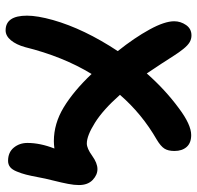

<svg xmlns="http://www.w3.org/2000/svg" viewBox="-29 -506 706 688"><g transform="rotate(90 324.0 -162.0)"><path d="M88.9 170.9Q36.1 170.9 36.1 94.2Q36.1 57.1 51.8 1Q83.5 -110.4 163.1 -231Q115.2 -291 85.7 -345Q56.2 -398.9 56.2 -433.1Q56.2 -456.1 69.6 -475.6Q83 -495.1 106.9 -495.1Q120.1 -495.1 131.3 -488.5Q142.6 -481.9 155.3 -466.1Q168 -450.2 178.2 -434.1Q188.5 -418 207.8 -388.2Q227.1 -358.4 243.2 -335Q301.8 -401.4 368.2 -450.2Q426.8 -494.1 463.9 -494.1Q492.2 -494.1 506.6 -477.8Q521 -461.4 521 -434.1Q521 -411.6 512.5 -398.2Q503.9 -384.8 481 -371.1Q387.7 -317.4 319.8 -238.8Q373.5 -178.2 419.9 -149.2Q466.3 -120.1 494.1 -120.1Q511.7 -120.1 538.1 -139.2Q564.5 -158.2 585.9 -158.2Q606.9 -158.2 625 -140.9Q643.1 -123.5 643.1 -91.8Q643.1 -74.7 638.9 -53Q634.8 -31.2 627 -0.2Q619.1 30.8 615.2 53.2Q609.9 81.5 605.7 97.7Q601.6 113.8 594.7 130.6Q587.9 147.5 578.6 154.8Q569.3 162.1 556.2 162.1Q525.9 162.1 509 141.6Q492.2 121.1 492.2 92.8Q492.2 46.9 512.2 -3.9Q496.6 -2 485.8 -2Q422.9 -2 364.5 -37.4Q306.2 -72.8 245.1 -137.2Q182.6 -34.7 148.9 101.1Q140.1 132.8 124.3 151.9Q108.4 170.9 88.9 170.9Z"/></g></svg>

Font: Shantell Sans Irregular
Style: Regular
Weight: 600
Designer: Stephen Nixon, Anya Danilova, Shantell Martin
Foundry: Arrow Type
Version: Version 1.006;[9816181b4]